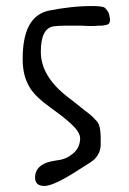

<svg xmlns="http://www.w3.org/2000/svg" viewBox="-20 -453 428 635"><path d="M142 -418Q177 -425 213 -429Q249 -433 285 -433Q313 -433 324 -429Q330 -426 338 -413Q340 -409 341.5 -402.5Q343 -396 344 -389Q344 -375 336 -372Q333 -371 328.5 -370Q324 -369 317 -368Q313 -368 306 -368Q299 -368 290 -367Q286 -367 275 -367Q265 -367 249 -368H205Q199 -368 193 -368Q175 -368 158 -366Q115 -360 115 -282Q115 -201 203 -133Q213 -125 227.5 -114Q242 -103 260 -88Q278 -75 288 -65Q298 -55 302 -50Q313 -34 313 1V25Q313 53 292 74Q288 78 276 86Q264 94 246 105Q159 162 127 162Q97 162 96 136Q96 135 96 134Q96 104 125 89Q137 82 170 77Q198 74 220 56Q243 38 245 8Q245 7 245 5Q245 -5 239 -15Q227 -40 146 -98Q101 -130 82 -158Q55 -198 55 -256Q55 -258 55 -259Q55 -400 142 -418Z"/></svg>

Font: New Athena Unicode
Style: Regular
Weight: 400
Designer: J. Rusten 1997; rev. by R. Hancock 2001, 2002, rev. by D. Mastronarde 2002-2021
Foundry: GreekKeys New Athena Unicode
Version: Version 5.008